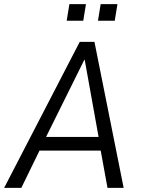

<svg xmlns="http://www.w3.org/2000/svg" viewBox="-38 -907 679 927"><path d="M-18 0 347 -705H418L559 0H481L444 -203L474 -180H125L164 -203L65 0ZM369 -618 176 -229 162 -246H458L441 -229L371 -618ZM435 -807 448 -887H529L516 -807ZM284 -807 297 -887H377L364 -807Z"/></svg>

Font: Nunito Sans 10pt Condensed
Style: Italic
Weight: 400
Width: 3
Italic angle: -9°
Designer: Vernon Adams
Foundry: Vernon Adams
Version: Version 3.101;gftools[0.9.27]